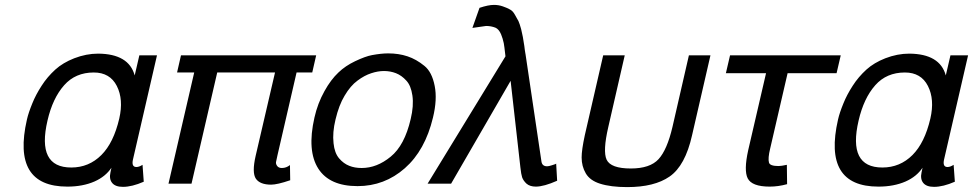

<svg xmlns="http://www.w3.org/2000/svg" viewBox="-20 -750 3973 784"><path d="M467 -266Q485 -344 457 -399Q429 -454 363 -454Q288 -454 242 -402Q195 -349 174 -258Q129 -66 271 -66Q343 -66 394 -117Q444 -167 467 -266ZM90 -262Q96 -289 112 -328Q126 -363 150 -400Q173 -436 206 -466Q237 -494 283 -512Q332 -531 381 -531Q506 -530 530 -442L549 -524H621L523 -99Q516 -68 537 -68Q548 -68 562 -77L567 -8Q519 13 482 13Q451 13 438 -3Q425 -19 431 -46L435 -65Q411 -29 366 -9Q318 12 255 12Q27 12 90 -262Z M1131 -64Q1149 -64 1164 -76L1165 -14Q1112 4 1087 4Q1042 4 1025 -20Q1008 -45 1024 -114L1103 -454H867L762 0H668L773 -454H703L719 -524H1271L1255 -454H1191L1113 -116Q1108 -95 1107 -88Q1106 -80 1112 -72Q1118 -64 1131 -64Z M1457 -64Q1519 -64 1575 -110Q1632 -156 1657 -264Q1670 -318 1664 -360Q1658 -401 1639 -421Q1620 -442 1597 -451Q1574 -460 1548 -460Q1523 -460 1496 -451Q1468 -442 1440 -421Q1411 -400 1387 -359Q1364 -321 1350 -262Q1337 -209 1342 -165Q1346 -125 1365 -103Q1383 -82 1406 -73Q1428 -64 1457 -64ZM1264 -270Q1277 -328 1305 -378Q1331 -425 1362 -454Q1390 -481 1430 -500Q1472 -520 1499 -525Q1537 -532 1565 -532Q1608 -532 1644 -520Q1680 -508 1713 -481Q1744 -456 1755 -399Q1766 -344 1748 -270Q1716 -136 1633 -63Q1550 10 1440 10Q1326 10 1280 -61Q1233 -134 1264 -270Z M2044 -520Q2039 -565 2037 -574Q2033 -593 2026 -610Q2017 -631 2003 -637Q1985 -644 1965 -644L1909 -636L1938 -718Q1974 -730 1997 -730Q2016 -730 2033 -724Q2048 -719 2061 -712Q2074 -706 2083 -689Q2086 -684 2090.5 -675.5Q2095 -667 2097 -664Q2102 -653 2108 -631Q2111 -619 2115 -599Q2116 -595 2121 -562Q2122 -554 2123 -546Q2124 -538 2125 -533.5Q2126 -529 2126 -528L2191 -90Q2194 -71 2214 -71Q2221 -71 2233 -75Q2250 -80 2251 -82L2255 -12Q2201 12 2168 12Q2144 12 2130 0Q2117 -12 2112 -26Q2108 -38 2105 -66L2065 -420L1822 0H1726Z M2464 -232Q2441 -133 2457 -98Q2474 -62 2556 -62Q2634 -62 2669 -100Q2704 -138 2726 -232L2793 -524H2881L2806 -198Q2778 -73 2714 -29Q2652 14 2541 14Q2474 14 2430 0Q2389 -13 2372 -42Q2355 -71 2355 -107Q2355 -138 2368 -198L2443 -524H2531Z M3123 12Q3050 12 3033 -22Q3017 -54 3035 -136L3108 -451H2944L2961 -524H3413L3396 -451H3196L3125 -144Q3115 -103 3120 -86Q3124 -72 3159 -72Q3170 -72 3193 -77L3194 2Q3158 12 3123 12Z M3779 -266Q3797 -344 3769 -399Q3741 -454 3675 -454Q3600 -454 3554 -402Q3507 -349 3486 -258Q3441 -66 3583 -66Q3655 -66 3706 -117Q3756 -167 3779 -266ZM3402 -262Q3408 -289 3424 -328Q3438 -363 3462 -400Q3485 -436 3518 -466Q3549 -494 3595 -512Q3644 -531 3693 -531Q3818 -530 3842 -442L3861 -524H3933L3835 -99Q3828 -68 3849 -68Q3860 -68 3874 -77L3879 -8Q3831 13 3794 13Q3763 13 3750 -3Q3737 -19 3743 -46L3747 -65Q3723 -29 3678 -9Q3630 12 3567 12Q3339 12 3402 -262Z"/></svg>

Font: Miedinger
Style: Italic
Weight: 400
Italic angle: -13°
Version: Version 001.000